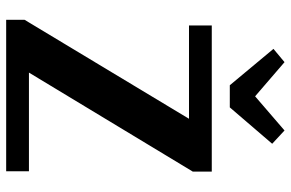

<svg xmlns="http://www.w3.org/2000/svg" viewBox="-176 -744 920 607"><g transform="rotate(90 283.5 -440.0)"><path d="M249 -707 134 -845 176 -880 284 -787 392 -880 434 -841 319 -707ZM42 0V-58L355 -578H60V-650H522V-590L209 -72H521V0Z"/></g></svg>

Font: Arsenal SC
Style: Bold
Weight: 700
Designer: Andrij Shevchenko
Foundry: Stairsfor
Version: Version 2.001; ttfautohint (v1.8.4.7-5d5b)